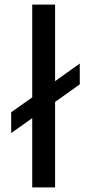

<svg xmlns="http://www.w3.org/2000/svg" viewBox="-20 -820 388 840"><path d="M221 0H121V-303L29 -238V-329L121 -394V-800H221V-465L329 -542V-451L221 -374Z"/></svg>

Font: Tanohe Sans Medium
Style: Regular
Weight: 500
Designer: Village Type and Design LLC
Foundry: Cooper Hewitt Smithsonian Design Museum
Version: Version 1.00;September 29, 2021;FontCreator 13.0.0.2655 64-b